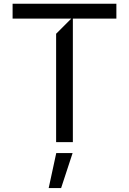

<svg xmlns="http://www.w3.org/2000/svg" viewBox="-20 -747 678 1009"><path d="M46.2 -649.1V-727.3H591.6V-649.1H362.9V0H274.9V-569.6L354.4 -649.1ZM235.8 241.5 275.6 57.5H361.5L301.1 241.5Z"/></svg>

Font: Riot Sans
Style: Regular
Weight: 400
Designer: Rasmus Andersson
Foundry: rsms
Version: Version 3.005